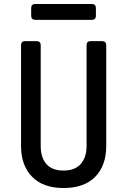

<svg xmlns="http://www.w3.org/2000/svg" viewBox="-20 -937 640 967"><path d="M300 10Q197 10 141.5 -47Q86 -104 86 -202V-709Q86 -730 107 -730H163Q185 -730 185 -709V-202Q185 -144 213.5 -111Q242 -78 300 -78Q357 -78 386.5 -111Q416 -144 416 -202V-709Q416 -730 437 -730H493Q515 -730 515 -709V-202Q515 -103 459.5 -46.5Q404 10 300 10ZM158 -837Q137 -837 137 -858V-896Q137 -917 158 -917H442Q463 -917 463 -896V-858Q463 -837 442 -837Z"/></svg>

Font: Pitagon Sans Mono Medium
Style: Regular
Weight: 500
Monospace: yes
Designer: Travis Tran
Foundry: Pitagon
Version: Version 1.001; ttfautohint (v1.8.4.7-5d5b);gftools[0.9.26]